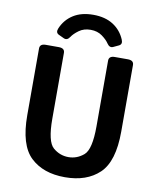

<svg xmlns="http://www.w3.org/2000/svg" viewBox="-99 -990 891 1083"><g transform="rotate(10 347.0 -449.0)"><path d="M165.5 -803.7Q187 -855 232.9 -884.3Q278.8 -913.6 347.2 -913.6Q415.5 -913.6 461.4 -884.3Q507.3 -855 528.8 -803.7Q539.6 -778.3 519 -768.6L488.8 -754.4Q468.8 -745.1 453.6 -768.1Q440.9 -787.6 413.6 -807.6Q386.2 -827.6 347.2 -827.6Q308.1 -827.6 280.8 -807.6Q253.4 -787.6 240.7 -768.1Q225.6 -745.1 205.6 -754.4L175.3 -768.6Q154.8 -778.3 165.5 -803.7ZM78.1 -291.5V-673.3Q78.1 -700.2 112.3 -700.2H186.5Q220.7 -700.2 220.7 -673.3V-296.4Q220.7 -164.6 259.5 -131.6Q298.3 -98.6 347.2 -98.6Q396 -98.6 434.8 -131.6Q473.6 -164.6 473.6 -296.4V-673.3Q473.6 -700.2 507.8 -700.2H582Q616.2 -700.2 616.2 -673.3V-291.5Q616.2 -120.6 543.9 -52Q471.7 16.6 347.2 16.6Q222.7 16.6 150.4 -52Q78.1 -120.6 78.1 -291.5Z"/></g></svg>

Font: Istok Web
Style: Bold
Weight: 700
Designer: Andrey V. Panov
Foundry: Andrey V. Panov
Version: Version 1.0.2g